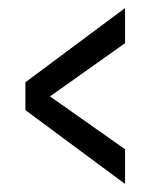

<svg xmlns="http://www.w3.org/2000/svg" viewBox="-20 -565 410 476"><path d="M290 -109 43 -292V-361L290 -545V-458L104 -326L290 -195Z"/></svg>

Font: Smooch Sans Thin
Style: Bold
Weight: 700
Version: Version 1.010